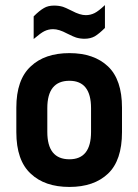

<svg xmlns="http://www.w3.org/2000/svg" viewBox="-20 -737 550 763"><path d="M113.8 -671.9Q137.2 -695.3 154.8 -705.1Q170.9 -714.8 194.8 -714.8Q213.9 -714.8 230 -710Q237.3 -708 266.1 -693.8Q297.9 -676.8 320.8 -676.8Q339.4 -676.8 356 -685.1Q371.6 -692.9 397 -716.8V-626Q374.5 -603.5 356.9 -592.8Q339.4 -583 315.9 -583Q298.3 -583 282.2 -587.9Q274.9 -589.8 246.1 -604Q214.4 -621.1 190.9 -621.1Q172.4 -621.1 155.8 -612.8Q142.6 -606.4 113.8 -582ZM102.1 -46.9Q44.9 -99.6 44.9 -211.9V-309.1Q44.9 -420.4 102.1 -473.1Q157.7 -525.9 255.9 -525.9Q353.5 -525.9 409.2 -473.1Q464.8 -420.4 464.8 -309.1V-211.9Q464.8 -99.6 409.2 -46.9Q353.5 5.9 255.9 5.9Q157.7 5.9 102.1 -46.9ZM341.8 -307.1Q341.8 -416 255.9 -416Q168 -416 168 -307.1V-212.9Q168 -104 255.9 -104Q341.8 -104 341.8 -212.9Z"/></svg>

Font: D-DIN-PRO
Style: Bold
Weight: 700
Designer: Charles Nix
Foundry: Datto Inc.
Version: Version 1.000;hotconv 1.0.109;makeotfexe 2.5.65596